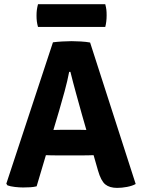

<svg xmlns="http://www.w3.org/2000/svg" viewBox="-20 -884 674 912"><path d="M231.5 -683Q250 -685.5 275.5 -687Q301 -688.5 320 -688.5Q338.5 -688.5 364.2 -687Q390 -685.5 408 -682L624.5 -10Q608.5 -1 583.5 3.8Q558.5 8.5 536.5 8.5Q500.5 8.5 480 -8.2Q459.5 -25 445.5 -74L369 -340.5Q357 -383 341.8 -438.5Q326.5 -494 314.5 -542.5H308.5Q301 -502 286.8 -449.8Q272.5 -397.5 261 -358.5L154 1Q140 4.5 123.5 5.5Q107 6.5 89.5 6.5Q72 6.5 50.5 4Q29 1.5 15.5 -3.5L10 -11.5ZM240.5 -146Q233.5 -146 223.5 -146.2Q213.5 -146.5 203.8 -146.8Q194 -147 187 -147H107.5L154.5 -266.5H224Q231 -266.5 240.5 -266.8Q250 -267 259.5 -267.2Q269 -267.5 275.5 -267.5H352Q359 -267.5 368.5 -267.2Q378 -267 387.5 -266.8Q397 -266.5 404 -266.5H476L514.5 -147H435.5Q428.5 -147 418.5 -146.8Q408.5 -146.5 398.8 -146.2Q389 -146 382 -146ZM160.5 -756Q156.5 -770.5 155 -782.5Q153.5 -794.5 153.5 -810Q153.5 -824.5 155 -836.5Q156.5 -848.5 160.5 -864H480Q484 -848.5 485.2 -838Q486.5 -827.5 486.5 -811.5Q486.5 -780.5 480 -756Z"/></svg>

Font: Signika Negative
Style: Bold
Weight: 700
Designer: Anna Giedry
Foundry: Anna Giedry
Version: Version 2.001